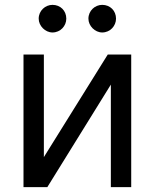

<svg xmlns="http://www.w3.org/2000/svg" viewBox="-20 -770 637 790"><path d="M160.5 -123.6V-545.5H76.7V0H174.7L436.1 -421.9V0H519.9V-545.5H423.3ZM139.2 -693.2C139.2 -663.4 166.2 -636.4 196 -636.4C228.7 -636.4 252.8 -663.4 252.8 -693.2C252.8 -725.9 228.7 -750 196 -750C166.2 -750 139.2 -725.9 139.2 -693.2ZM343.8 -693.2C343.8 -663.4 370.7 -636.4 400.6 -636.4C433.2 -636.4 457.4 -663.4 457.4 -693.2C457.4 -725.9 433.2 -750 400.6 -750C370.7 -750 343.8 -725.9 343.8 -693.2Z"/></svg>

Font: Magic Ui Pro
Style: Regular
Weight: 400
Designer: Stefan Endress, Andreas Faust
Version: Version 1.000;FEAKit 1.0